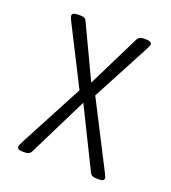

<svg xmlns="http://www.w3.org/2000/svg" viewBox="-104 -604 611 685"><g transform="rotate(20 202.0 -261.5)"><path d="M58 2Q45 2 41 -1.5Q37 -5 37 -9Q37 -12 40.5 -19.5Q44 -27 47 -33L174 -273L61 -496Q59 -500 57 -505.5Q55 -511 55 -514Q55 -525 77 -525H88Q103 -525 108 -516L204 -313L302 -511Q306 -519 312 -522Q318 -525 327 -525H333Q347 -525 352 -521.5Q357 -518 357 -513Q357 -510 353.5 -503Q350 -496 347 -490L233 -275L360 -27Q367 -14 367 -8Q367 2 349 2H336Q319 2 313 -11L202 -236L90 -10Q84 2 67 2Z"/></g></svg>

Font: Asap Condensed ExtraLight
Style: Regular
Weight: 200
Width: 3
Designer: Pablo Cosgaya
Foundry: Omnibus-Type
Version: Version 3.001; ttfautohint (v1.8.4.7-5d5b)